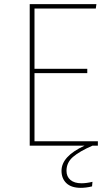

<svg xmlns="http://www.w3.org/2000/svg" viewBox="-20 -701 534 924"><path d="M451 -21V0H425Q363 27 331.5 54Q300 81 300 121Q300 149 319 165Q338 181 372 181Q396 181 425 174L423 196Q394 203 369 203Q323 203 299.5 180.5Q276 158 276 121Q276 51 387 0H123V-681H444L441 -660H146V-370H400V-349H146V-21Z"/></svg>

Font: FiraSans
Style: Regular
Weight: 150
Designer: Carrois Corporate & Edenspiekermann AG
Foundry: Carrois Corporate GbR & Edenspiekermann AG
Version: Version 3.106;PS 003.106;hotconv 1.0.70;makeotf.lib2.5.58329